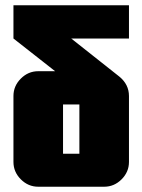

<svg xmlns="http://www.w3.org/2000/svg" viewBox="-20 -708 540 728"><path d="M469 -344V-94Q469 -56 441 -28Q413 0 375 0H125Q87 0 59 -28Q31 -56 31 -94V-344Q31 -382 59 -410Q87 -438 125 -438H189L31 -562V-688H469V-562H250L432 -418Q469 -388 469 -344ZM281 -125V-312H219V-125Z"/></svg>

Font: CostaRica
Style: Normal
Weight: 900
Version: Version 1.3